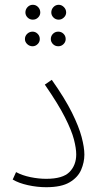

<svg xmlns="http://www.w3.org/2000/svg" viewBox="-20 -776 422 801"><path d="M33 -27 47 -58Q73 -44 107 -37Q141 -30 173 -30Q242 -30 270 -58.5Q298 -87 298 -132Q298 -157 288.5 -194Q279 -231 251 -286.5Q223 -342 167 -423L196 -443Q251 -365 280 -306.5Q309 -248 320.5 -204.5Q332 -161 332 -131Q332 -99 318.5 -67.5Q305 -36 270.5 -15.5Q236 5 173 5Q135 5 96.5 -3.5Q58 -12 33 -27ZM117 -694Q104 -694 95 -703Q86 -712 86 -724Q86 -737 95 -746.5Q104 -756 117 -756Q130 -756 139 -746.5Q148 -737 148 -724Q148 -712 139 -703Q130 -694 117 -694ZM225 -694Q212 -694 203 -703Q194 -712 194 -724Q194 -737 203 -746.5Q212 -756 225 -756Q237 -756 246.5 -746.5Q256 -737 256 -724Q256 -712 246.5 -703Q237 -694 225 -694ZM116 -583Q103 -583 93.5 -592Q84 -601 84 -613Q84 -626 93.5 -635Q103 -644 116 -644Q128 -644 137 -635Q146 -626 146 -613Q146 -601 137 -592Q128 -583 116 -583ZM223 -583Q210 -583 201 -592Q192 -601 192 -613Q192 -626 201 -635Q210 -644 223 -644Q236 -644 245 -635Q254 -626 254 -613Q254 -601 245 -592Q236 -583 223 -583Z"/></svg>

Font: Noto Sans Arabic UI SmCn XLt
Style: Regular
Weight: 200
Width: 4
Designer: Monotype Design Team, Nadine Chahine and Nizar Qandah
Foundry: Monotype Imaging Inc.
Version: Version 2.010; ttfautohint (v1.8.4.7-5d5b)